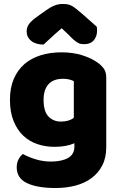

<svg xmlns="http://www.w3.org/2000/svg" viewBox="-20 -764 607 965"><path d="M289 -501Q346 -501 392.5 -486.5Q439 -472 471 -449Q491 -435 502.5 -418Q514 -401 514 -374V-24Q514 29 494 67.5Q474 106 439.5 131.5Q405 157 358.5 169Q312 181 259 181Q168 181 116 156.5Q64 132 64 77Q64 54 73.5 36.5Q83 19 95 10Q124 26 160.5 37Q197 48 236 48Q290 48 322 30Q354 12 354 -28V-44Q313 -26 254 -26Q209 -26 168.5 -39.5Q128 -53 97.5 -81.5Q67 -110 48.5 -155Q30 -200 30 -262Q30 -323 49.5 -368Q69 -413 103.5 -442.5Q138 -472 185.5 -486.5Q233 -501 289 -501ZM351 -356Q344 -360 330.5 -364Q317 -368 297 -368Q248 -368 223.5 -340.5Q199 -313 199 -262Q199 -204 223.5 -178.5Q248 -153 286 -153Q327 -153 351 -172ZM290 -622Q256 -593 237 -575Q218 -557 199 -540Q160 -540 137 -558.5Q114 -577 114 -606Q114 -626 125 -642Q136 -658 162 -677L211 -712Q235 -729 254.5 -736.5Q274 -744 294 -744Q307 -744 317.5 -742.5Q328 -741 339 -735.5Q350 -730 363 -719.5Q376 -709 396 -692L466 -630Q467 -625 467.5 -621Q468 -617 468 -612Q468 -581 451.5 -561.5Q435 -542 404 -542Q394 -542 386 -543.5Q378 -545 369.5 -550Q361 -555 350 -564.5Q339 -574 324 -590Z"/></svg>

Font: Baloo Cyrillic
Style: Regular
Weight: 400
Designer: Ek Type, Denis Ignatov
Foundry: Ek Type
Version: Version 1.50 July 26, 2019